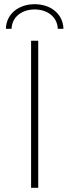

<svg xmlns="http://www.w3.org/2000/svg" viewBox="-20 -894 330 914"><path d="M35 -757C37 -814 85 -849 145 -849C205 -849 253 -814 255 -757H282C280 -829 220 -874 145 -874C70 -874 10 -829 8 -757ZM128 0H162V-700H128Z"/></svg>

Font: Talent ExtraLight
Style: Regular
Weight: 200
Designer: Mike Powis
Version: Version 1.001;hotconv 1.0.109;makeotfexe 2.5.65596